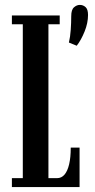

<svg xmlns="http://www.w3.org/2000/svg" viewBox="-20 -763 387 783"><path d="M261 -589.5Q266.5 -612.5 268.5 -641.8Q270.5 -671 270.5 -697Q270.5 -723.5 281.8 -733.2Q293 -743 305.5 -743Q319 -743 329 -734Q339 -725 339 -702Q339 -669 325 -634.5Q311 -600 293 -576.5ZM28.5 0V-36.5H73V-664H28.5V-700H223.5V-664H177.5V-36.5H212.5Q231 -36.5 243.2 -51Q255.5 -65.5 262 -93.2Q268.5 -121 268.5 -161H304.5V0Z"/></svg>

Font: Imbue Thin 10pt SemiBold
Style: Regular
Weight: 600
Version: Version 1.102